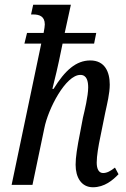

<svg xmlns="http://www.w3.org/2000/svg" viewBox="-20 -780 532 810"><path d="M372 10C421 10 456 -20 480 -45L465 -73C446 -58 431 -50 415 -50C397 -50 388 -67 388 -94C388 -122 395 -164 404 -206L424 -305C432 -342 443 -386 443 -423C443 -477 422 -525 361 -525C301 -525 254 -483 206 -405H201C210 -440 226 -506 239 -572L244 -596H377L386 -641H253L279 -760H120L111 -719H120C145 -719 169 -712 169 -677C169 -670 167 -657 164 -641H94L83 -596H154L29 0H117L167 -239C183 -321 257 -464 319 -464C347 -464 352 -436 352 -411C352 -375 337 -313 330 -284L319 -226C305 -156 299 -116 299 -85C299 -32 323 10 372 10Z"/></svg>

Font: Noto Serif ExtraCondensed
Style: Italic
Weight: 400
Width: 2
Italic angle: -12°
Designer: Monotype Design Team
Foundry: Monotype Imaging Inc.
Version: Version 2.014